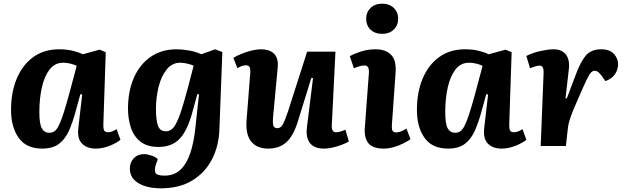

<svg xmlns="http://www.w3.org/2000/svg" viewBox="-20 -794 3407 1044"><path d="M542 -118Q541 -96 546 -85.5Q551 -75 568 -75Q589 -75 614 -92L635 -34Q617 -18 578 -2Q539 14 500 14Q453 14 426 -13Q399 -40 406 -99L427 -280L417 -282L392 -191Q376 -131 355.5 -84.5Q335 -38 301 -12Q267 14 209 14Q123 14 81.5 -44.5Q40 -103 40 -196Q40 -293 71.5 -367.5Q103 -442 161.5 -484Q220 -526 301 -526Q345 -526 379 -517Q413 -508 431 -499L522 -524L555 -510ZM248 -72Q263 -72 275 -79.5Q287 -87 298.5 -109Q310 -131 324 -173.5Q338 -216 357 -286L397 -436Q386 -442 365 -447.5Q344 -453 324 -453Q278 -453 249.5 -416Q221 -379 207.5 -318Q194 -257 194 -185Q194 -120 207.5 -96Q221 -72 248 -72Z M1062 -281 1053 -282 1025 -180Q998 -82 956 -38.5Q914 5 842 5Q780 5 743.5 -24Q707 -53 691.5 -100.5Q676 -148 676 -203Q676 -297 707.5 -370Q739 -443 798.5 -484.5Q858 -526 941 -526Q970 -526 1007.5 -519.5Q1045 -513 1075 -499L1150 -526L1189 -511L1173 -90Q1170 -1 1133 71.5Q1096 144 1026 187Q956 230 854 230Q808 230 770 218.5Q732 207 709 183Q686 159 686 123Q686 89 707.5 66.5Q729 44 764 44Q780 44 804 52Q828 60 838 72L828 100Q819 126 824.5 143.5Q830 161 874 161Q927 161 961 129Q995 97 1014.5 39Q1034 -19 1042 -96ZM883 -80Q905 -80 922 -99Q939 -118 957.5 -169Q976 -220 1002 -318L1033 -437Q1020 -443 998.5 -448Q977 -453 960 -453Q916 -453 886.5 -416.5Q857 -380 842.5 -322Q828 -264 828 -200Q828 -141 839 -110.5Q850 -80 883 -80Z M1249 -479Q1265 -490 1292 -501Q1319 -512 1347.5 -519Q1376 -526 1398 -526Q1447 -526 1471 -501Q1495 -476 1490 -427L1465 -159Q1462 -124 1466.5 -110.5Q1471 -97 1488 -97Q1506 -97 1517 -116Q1528 -135 1547 -191L1650 -513H1804L1784 -110Q1783 -75 1807 -75Q1819 -75 1832.5 -79Q1846 -83 1858 -89L1877 -25Q1852 -10 1812.5 2Q1773 14 1742 14Q1689 14 1665.5 -16Q1642 -46 1649 -102L1682 -369L1673 -371L1600 -135Q1576 -56 1537.5 -21Q1499 14 1439 14Q1376 14 1345 -25.5Q1314 -65 1321 -144L1341 -400Q1342 -423 1336 -431Q1330 -439 1317 -439Q1296 -439 1271 -423Z M1971 -692Q1971 -727 1994.5 -750.5Q2018 -774 2058 -774Q2097 -774 2121 -751Q2145 -728 2145 -692Q2145 -656 2121 -633Q2097 -610 2059 -610Q2018 -610 1994.5 -633Q1971 -656 1971 -692ZM1986 -398Q1988 -438 1963 -438Q1940 -438 1904 -423L1882 -489Q1902 -500 1940 -513Q1978 -526 2023 -526Q2076 -526 2106 -496.5Q2136 -467 2131 -399L2111 -117Q2109 -96 2113.5 -85Q2118 -74 2135 -74Q2158 -74 2190 -95L2212 -37Q2198 -27 2174.5 -15Q2151 -3 2122.5 5.5Q2094 14 2066 14Q2006 14 1982.5 -16Q1959 -46 1964 -103Z M2749 -118Q2748 -96 2753 -85.5Q2758 -75 2775 -75Q2796 -75 2821 -92L2842 -34Q2824 -18 2785 -2Q2746 14 2707 14Q2660 14 2633 -13Q2606 -40 2613 -99L2634 -280L2624 -282L2599 -191Q2583 -131 2562.5 -84.5Q2542 -38 2508 -12Q2474 14 2416 14Q2330 14 2288.5 -44.5Q2247 -103 2247 -196Q2247 -293 2278.5 -367.5Q2310 -442 2368.5 -484Q2427 -526 2508 -526Q2552 -526 2586 -517Q2620 -508 2638 -499L2729 -524L2762 -510ZM2455 -72Q2470 -72 2482 -79.5Q2494 -87 2505.5 -109Q2517 -131 2531 -173.5Q2545 -216 2564 -286L2604 -436Q2593 -442 2572 -447.5Q2551 -453 2531 -453Q2485 -453 2456.5 -416Q2428 -379 2414.5 -318Q2401 -257 2401 -185Q2401 -120 2414.5 -96Q2428 -72 2455 -72Z M2936 -401Q2936 -416 2932 -426.5Q2928 -437 2913 -437Q2903 -437 2890 -433Q2877 -429 2862 -423L2842 -490Q2879 -508 2920.5 -517Q2962 -526 2990 -526Q3035 -526 3057 -497.5Q3079 -469 3073 -417L3055 -260L3062 -259L3110 -386Q3136 -457 3165 -491.5Q3194 -526 3249 -526Q3296 -526 3318.5 -500.5Q3341 -475 3341 -445Q3341 -419 3325.5 -393Q3310 -367 3272 -353L3252 -381Q3240 -397 3232 -403Q3224 -409 3214 -409Q3203 -409 3194 -400Q3185 -391 3171.5 -363.5Q3158 -336 3134 -281Q3112 -232 3099 -200Q3086 -168 3079 -146.5Q3072 -125 3069.5 -108Q3067 -91 3065 -72L3057 0H2920Z"/></svg>

Font: Literata 12pt
Style: Bold Italic
Weight: 700
Italic angle: -2°
Designer: Latin by Veronika Burian and Jose Scaglione. Greek by Irene Vlachou. Cyrillic by Vera Evstafieva
Foundry: TypeTogether
Version: Version 3.002